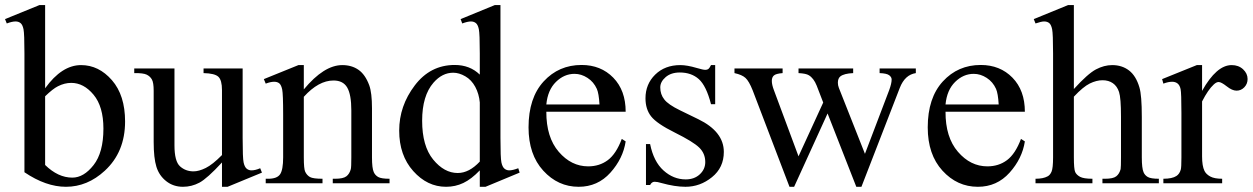

<svg xmlns="http://www.w3.org/2000/svg" viewBox="-22 -714 4881 748"><path d="M153.8 -370.1Q218.8 -460.4 293.9 -460.4Q362.8 -460.4 414.1 -401.6Q465.3 -342.8 465.3 -240.7Q465.3 -121.6 386.2 -48.8Q318.4 13.7 234.9 13.7Q195.8 13.7 155.5 -0.5Q115.2 -14.6 73.2 -43V-506.3Q73.2 -582.5 69.6 -600.1Q65.9 -617.7 58.1 -624Q50.3 -630.4 38.6 -630.4Q24.9 -630.4 4.4 -622.6L-2.4 -639.6L131.8 -694.3H153.8ZM153.8 -338.9V-71.3Q178.7 -46.9 205.3 -34.4Q231.9 -22 259.8 -22Q304.2 -22 342.5 -70.8Q380.9 -119.6 380.9 -212.9Q380.9 -298.8 342.5 -345Q304.2 -391.1 255.4 -391.1Q229.5 -391.1 203.6 -377.9Q184.1 -368.2 153.8 -338.9Z M923.3 -447.3V-176.3Q923.3 -98.6 927 -81.3Q930.7 -64 938.7 -57.1Q946.8 -50.3 957.5 -50.3Q972.7 -50.3 991.7 -58.6L998.5 -41.5L864.7 13.7H842.8V-81.1Q785.2 -18.6 754.9 -2.4Q724.6 13.7 690.9 13.7Q653.3 13.7 625.7 -8.1Q598.1 -29.8 587.4 -64Q576.7 -98.1 576.7 -160.6V-360.4Q576.7 -392.1 569.8 -404.3Q563 -416.5 549.6 -423.1Q536.1 -429.7 501 -429.2V-447.3H657.7V-147.9Q657.7 -85.4 679.4 -65.9Q701.2 -46.4 731.9 -46.4Q752.9 -46.4 779.5 -59.6Q806.2 -72.8 842.8 -109.9V-363.3Q842.8 -401.4 828.9 -414.8Q814.9 -428.2 771 -429.2V-447.3Z M1161.6 -365.7Q1240.2 -460.4 1311.5 -460.4Q1348.1 -460.4 1374.5 -442.1Q1400.9 -423.8 1416.5 -381.8Q1427.2 -352.5 1427.2 -292V-101.1Q1427.2 -58.6 1434.1 -43.5Q1439.5 -31.2 1451.4 -24.4Q1463.4 -17.6 1495.6 -17.6V0H1274.4V-17.6H1283.7Q1314.9 -17.6 1327.4 -27.1Q1339.8 -36.6 1344.7 -55.2Q1346.7 -62.5 1346.7 -101.1V-284.2Q1346.7 -345.2 1330.8 -372.8Q1314.9 -400.4 1277.3 -400.4Q1219.2 -400.4 1161.6 -336.9V-101.1Q1161.6 -55.7 1167 -44.9Q1173.8 -30.8 1185.8 -24.2Q1197.8 -17.6 1234.4 -17.6V0H1013.2V-17.6H1022.9Q1057.1 -17.6 1069.1 -34.9Q1081.1 -52.2 1081.1 -101.1V-267.1Q1081.1 -347.7 1077.4 -365.2Q1073.7 -382.8 1066.2 -389.2Q1058.6 -395.5 1045.9 -395.5Q1032.2 -395.5 1013.2 -388.2L1005.9 -405.8L1140.6 -460.4H1161.6Z M1847.2 -50.3Q1814.5 -16.1 1783.2 -1.2Q1752 13.7 1715.8 13.7Q1642.6 13.7 1587.9 -47.6Q1533.2 -108.9 1533.2 -205.1Q1533.2 -301.3 1593.8 -381.1Q1654.3 -460.9 1749.5 -460.9Q1808.6 -460.9 1847.2 -423.3V-505.9Q1847.2 -582.5 1843.5 -600.1Q1839.8 -617.7 1832 -624Q1824.2 -630.4 1812.5 -630.4Q1799.8 -630.4 1778.8 -622.6L1772.5 -639.6L1905.8 -694.3H1927.7V-177.2Q1927.7 -98.6 1931.4 -81.3Q1935.1 -64 1943.1 -57.1Q1951.2 -50.3 1961.9 -50.3Q1975.1 -50.3 1997.1 -58.6L2002.4 -41.5L1869.6 13.7H1847.2ZM1847.2 -84.5V-314.9Q1844.2 -348.1 1829.6 -375.5Q1814.9 -402.8 1790.8 -416.7Q1766.6 -430.7 1743.7 -430.7Q1700.7 -430.7 1667 -392.1Q1622.6 -341.3 1622.6 -243.7Q1622.6 -145 1665.5 -92.5Q1708.5 -40 1761.2 -40Q1805.7 -40 1847.2 -84.5Z M2106.4 -278.8Q2106 -179.2 2154.8 -122.6Q2203.6 -65.9 2269.5 -65.9Q2313.5 -65.9 2345.9 -90.1Q2378.4 -114.3 2400.4 -172.9L2415.5 -163.1Q2405.3 -96.2 2356 -41.3Q2306.6 13.7 2232.4 13.7Q2151.9 13.7 2094.5 -49.1Q2037.1 -111.8 2037.1 -217.8Q2037.1 -332.5 2095.9 -396.7Q2154.8 -460.9 2243.7 -460.9Q2318.8 -460.9 2367.2 -411.4Q2415.5 -361.8 2415.5 -278.8ZM2106.4 -307.1H2313.5Q2311 -350.1 2303.2 -367.7Q2291 -395 2266.8 -410.6Q2242.7 -426.3 2216.3 -426.3Q2175.8 -426.3 2143.8 -394.8Q2111.8 -363.3 2106.4 -307.1Z M2764.2 -460.4V-308.1H2748Q2729.5 -379.9 2700.4 -405.8Q2671.4 -431.6 2626.5 -431.6Q2592.3 -431.6 2571.3 -413.6Q2550.3 -395.5 2550.3 -373.5Q2550.3 -346.2 2565.9 -326.7Q2581.1 -306.6 2627.4 -284.2L2698.7 -249.5Q2797.9 -201.2 2797.9 -122.1Q2797.9 -61 2751.7 -23.7Q2705.6 13.7 2648.4 13.7Q2607.4 13.7 2554.7 -1Q2538.6 -5.9 2528.3 -5.9Q2517.1 -5.9 2510.7 6.8H2494.6V-152.8H2510.7Q2524.4 -84.5 2563 -49.8Q2601.6 -15.1 2649.4 -15.1Q2683.1 -15.1 2704.3 -34.9Q2725.6 -54.7 2725.6 -82.5Q2725.6 -116.2 2701.9 -139.2Q2678.2 -162.1 2607.4 -197.3Q2536.6 -232.4 2514.6 -260.7Q2492.7 -288.6 2492.7 -331.1Q2492.7 -386.2 2530.5 -423.3Q2568.4 -460.4 2628.4 -460.4Q2654.8 -460.4 2692.4 -449.2Q2717.3 -441.9 2725.6 -441.9Q2733.4 -441.9 2737.8 -445.3Q2742.2 -448.7 2748 -460.4Z M2839.4 -447.3H3026.9V-429.2Q3001 -427.2 2992.9 -419.9Q2984.9 -412.6 2984.9 -398.9Q2984.9 -383.8 2993.2 -362.3L3088.9 -105L3185.1 -314.5L3159.7 -380.4Q3147.9 -409.7 3128.9 -420.9Q3118.2 -427.7 3088.9 -429.2V-447.3H3301.8V-429.2Q3266.6 -427.7 3252 -416.5Q3242.2 -408.7 3242.2 -391.6Q3242.2 -381.8 3246.1 -371.6L3347.7 -114.7L3441.9 -362.3Q3451.7 -388.7 3451.7 -404.3Q3451.7 -413.6 3442.1 -420.9Q3432.6 -428.2 3404.8 -429.2V-447.3H3545.9V-429.2Q3503.4 -422.9 3483.4 -371.6L3334 13.7H3314L3202.1 -272L3071.8 13.7H3053.7L2910.2 -362.3Q2896 -397.9 2882.3 -410.4Q2868.7 -422.9 2839.4 -429.2Z M3661.6 -278.8Q3661.1 -179.2 3710 -122.6Q3758.8 -65.9 3824.7 -65.9Q3868.7 -65.9 3901.1 -90.1Q3933.6 -114.3 3955.6 -172.9L3970.7 -163.1Q3960.4 -96.2 3911.1 -41.3Q3861.8 13.7 3787.6 13.7Q3707 13.7 3649.7 -49.1Q3592.3 -111.8 3592.3 -217.8Q3592.3 -332.5 3651.1 -396.7Q3710 -460.9 3798.8 -460.9Q3874 -460.9 3922.4 -411.4Q3970.7 -361.8 3970.7 -278.8ZM3661.6 -307.1H3868.7Q3866.2 -350.1 3858.4 -367.7Q3846.2 -395 3822 -410.6Q3797.9 -426.3 3771.5 -426.3Q3731 -426.3 3699 -394.8Q3667 -363.3 3661.6 -307.1Z M4161.6 -694.3V-367.2Q4215.8 -426.8 4247.6 -443.6Q4279.3 -460.4 4311 -460.4Q4349.1 -460.4 4376.5 -439.5Q4403.8 -418.5 4417 -373.5Q4426.3 -342.3 4426.3 -259.3V-101.1Q4426.3 -58.6 4433.1 -43Q4438 -31.2 4449.7 -24.4Q4461.4 -17.6 4492.7 -17.6V0H4272.9V-17.6H4283.2Q4314.5 -17.6 4326.7 -27.1Q4338.9 -36.6 4343.8 -55.2Q4345.2 -63 4345.2 -101.1V-259.3Q4345.2 -332.5 4337.6 -355.5Q4330.1 -378.4 4313.5 -389.9Q4296.9 -401.4 4273.4 -401.4Q4249.5 -401.4 4223.6 -388.7Q4197.8 -376 4161.6 -337.4V-101.1Q4161.6 -55.2 4166.7 -43.9Q4171.9 -32.7 4185.8 -25.1Q4199.7 -17.6 4233.9 -17.6V0H4012.2V-17.6Q4042 -17.6 4059.1 -26.9Q4068.8 -31.7 4074.7 -45.4Q4080.6 -59.1 4080.6 -101.1V-505.9Q4080.6 -582.5 4076.9 -600.1Q4073.2 -617.7 4065.7 -624Q4058.1 -630.4 4045.4 -630.4Q4035.2 -630.4 4012.2 -622.6L4005.4 -639.6L4139.2 -694.3Z M4661.1 -460.4V-359.9Q4717.3 -460.4 4776.4 -460.4Q4803.2 -460.4 4820.8 -444.1Q4838.4 -427.7 4838.4 -406.2Q4838.4 -387.2 4825.7 -374Q4813 -360.8 4795.4 -360.8Q4778.3 -360.8 4757.1 -377.7Q4735.8 -394.5 4725.6 -394.5Q4716.8 -394.5 4706.5 -384.8Q4684.6 -364.7 4661.1 -318.8V-104.5Q4661.1 -67.4 4670.4 -48.3Q4676.8 -35.2 4692.9 -26.4Q4709 -17.6 4739.3 -17.6V0H4510.3V-17.6Q4544.4 -17.6 4561 -28.3Q4573.2 -36.1 4578.1 -53.2Q4580.6 -61.5 4580.6 -100.6V-273.9Q4580.6 -352.1 4577.4 -366.9Q4574.2 -381.8 4565.7 -388.7Q4557.1 -395.5 4544.4 -395.5Q4529.3 -395.5 4510.3 -388.2L4505.4 -405.8L4640.6 -460.4Z"/></svg>

Font: Jameel Khushkhati
Style: Regular
Weight: 400
Version: Version 3.5